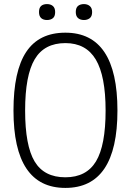

<svg xmlns="http://www.w3.org/2000/svg" viewBox="-20 -910 641 940"><path d="M210 -812Q192 -812 181.5 -821.5Q171 -831 171 -851Q171 -872 181.5 -881Q192 -890 210 -890Q228 -890 239 -880.5Q250 -871 250 -851Q250 -830 239 -821Q228 -812 210 -812ZM391 -812Q373 -812 362 -821.5Q351 -831 351 -851Q351 -872 362 -881Q373 -890 391 -890Q408 -890 419.5 -880.5Q431 -871 431 -851Q431 -830 419.5 -821Q408 -812 391 -812ZM300 10Q46 10 46 -369Q46 -562 108.5 -656Q171 -750 300 -750Q555 -750 555 -369Q555 10 300 10ZM300 -42Q403 -42 450 -120Q497 -198 497 -369Q497 -538 449 -618.5Q401 -699 300 -699Q197 -699 150 -620Q103 -541 103 -369Q103 -197 149.5 -119.5Q196 -42 300 -42Z"/></svg>

Font: Encode Sans Compressed
Style: Light
Weight: 300
Designer: Pablo Impallari, Andres Torresi
Foundry: Pablo Impallari, Andres Torresi
Version: Version 1.000; ttfautohint (v1.00) -l 8 -r 50 -G 200 -x 14 -